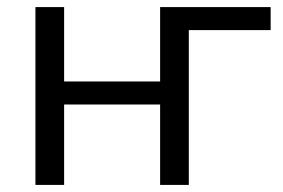

<svg xmlns="http://www.w3.org/2000/svg" viewBox="-20 -522 798 542"><path d="M80 0V-502H161V-292H432V-502H744V-437H513V0H432V-227H161V0Z"/></svg>

Font: Winston
Style: Regular
Weight: 400
Designer: Original fonts by Vernon Adams / Changes by Cristiano Sobral
Foundry: Original fonts by Vernon Adams / Changes by Cristiano Sobral
Version: Version 2.503;July 17, 2020;FontCreator 13.0.0.2655 64-bit